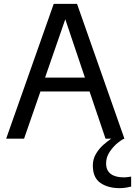

<svg xmlns="http://www.w3.org/2000/svg" viewBox="-20 -720 701 997"><path d="M12 0 259 -700H380L626 0H528L445 -245H190L105 0ZM319 -620 214 -317H421ZM601 257Q540 257 501 229.5Q462 202 462 140Q462 106 478.5 78.5Q495 51 518 31Q541 11 558 0H626Q613 4 590.5 22.5Q568 41 549.5 68.5Q531 96 531 128Q531 165 555 183Q579 201 623 201Q634 201 643 199.5Q652 198 661 197V249Q649 252 633.5 254.5Q618 257 601 257Z"/></svg>

Font: Hedvig Letters Sans
Style: Regular
Weight: 400
Designer: Alexander Örn & Tor Weibull
Foundry: Kanon Foundry
Version: Version 1.000; ttfautohint (v1.8.4.7-5d5b)